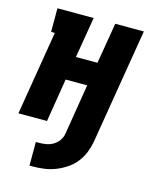

<svg xmlns="http://www.w3.org/2000/svg" viewBox="-112 -597 724 895"><g transform="rotate(15 250.0 -149.0)"><path d="M117 222V108H132Q149 108 166.5 105Q184 102 199.5 93Q215 84 226 69Q237 54 240 37L280 -209H176L142 0H4L71 -406H53V-520H228L195 -323H299L332 -520H470L378 37Q373 64 362.5 90.5Q352 117 334 139.5Q316 162 291 178.5Q266 195 239.5 205Q213 215 186 218.5Q159 222 132 222Z"/></g></svg>

Font: Iosevka Curly Slab Heavy
Style: Italic
Weight: 900
Italic angle: -9°
Monospace: yes
Designer: Belleve Invis
Foundry: Belleve Invis
Version: Version 22.1.2; ttfautohint (v1.8.4)